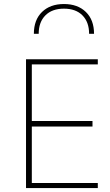

<svg xmlns="http://www.w3.org/2000/svg" viewBox="-20 -949 554 969"><path d="M302.7 -928.7Q233.4 -928.7 192.1 -888.7Q150.9 -848.6 150.9 -778.3H175.3Q175.3 -837.4 209 -871.3Q242.7 -905.3 302.7 -905.3Q362.8 -905.3 396.2 -871.3Q429.7 -837.4 429.7 -778.3H454.6Q454.6 -848.6 413.3 -888.7Q372.1 -928.7 302.7 -928.7ZM473.6 -25.4H140.6V-310.5H446.8V-338.4H140.6V-624H473.6V-649.9H111.3V0H473.6Z"/></svg>

Font: Estedad-FD VF
Style: Regular
Weight: 100
Designer: Amin Abedi
Version: Version 7.3